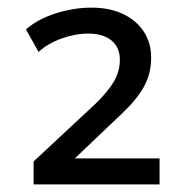

<svg xmlns="http://www.w3.org/2000/svg" viewBox="-20 -730 500 503"><path d="M68 -247V-307L230 -458Q264 -491 279 -517.5Q294 -544 294 -573Q294 -606 272 -624Q250 -642 211 -642Q177 -642 141 -629Q105 -616 81 -594L48 -653Q79 -680 126 -695Q173 -710 220 -710Q267 -710 302 -693.5Q337 -677 356.5 -647.5Q376 -618 376 -579Q376 -538 358 -504.5Q340 -471 301 -434L175 -314V-315H398V-247Z"/></svg>

Font: Nunito Sans 12pt ExtraLight 8pt Medium
Style: Regular
Weight: 500
Version: Version 3.101;gftools[0.9.27]